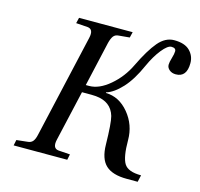

<svg xmlns="http://www.w3.org/2000/svg" viewBox="-105 -820 987 948"><g transform="rotate(15 389.0 -346.0)"><path d="M40 0 46 -29 101 -35Q119 -36 128.5 -47.5Q138 -59 143 -83L263 -609Q274 -656 241 -659L182 -663L189 -692H463L456 -663L401 -658Q383 -657 374 -645Q365 -633 359 -609L307 -380H324Q375 -380 429 -426Q483 -472 514 -537Q555 -622 591 -664.5Q627 -707 672 -707Q726 -707 752 -681Q778 -655 778 -618Q778 -546 722 -546Q702 -546 689 -557Q676 -568 676 -583Q676 -596 683 -619Q690 -642 690 -655Q690 -672 667 -672Q648 -672 619.5 -636.5Q591 -601 567 -548Q533 -471 492.5 -427Q452 -383 413 -371V-368Q481 -367 530 -308Q579 -249 579 -171Q579 -85 599 -52.5Q619 -20 686 -20L678 15H622Q549 15 514.5 -17Q480 -49 479 -122Q477 -232 468 -265Q448 -333 369 -340Q358 -341 346 -341H298L239 -83Q228 -36 261 -33L320 -29L314 0Z"/></g></svg>

Font: Heuristica
Style: Italic
Weight: 400
Italic angle: -13°
Version: Version 1.0.2